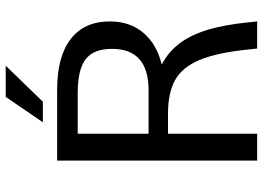

<svg xmlns="http://www.w3.org/2000/svg" viewBox="-144 -776 920 672"><g transform="rotate(-90 316.0 -440.0)"><path d="M90 0V-700H338Q454 -700 515.5 -652.5Q577 -605 577 -515Q577 -445 537 -398Q497 -351 426 -334Q467 -313 497 -275.5Q527 -238 546 -178.5Q565 -119 574 -29L577 0H482L479 -29Q468 -139 442.5 -200.5Q417 -262 372 -287Q327 -312 255 -312H184V0ZM184 -380H336Q481 -380 481 -508Q481 -572 445 -600Q409 -628 327 -628H184ZM224 -750 313 -880H422L296 -750Z"/></g></svg>

Font: Hedvig Letters Sans
Style: Regular
Weight: 400
Designer: Alexander Örn & Tor Weibull
Foundry: Kanon Foundry
Version: Version 1.000; ttfautohint (v1.8.4.7-5d5b)